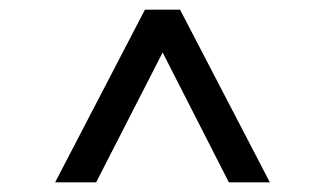

<svg xmlns="http://www.w3.org/2000/svg" viewBox="-20 -688 672 397"><path d="M94 -311 279.7 -668H352.3L538 -311H453.2L316.3 -579.5L178.8 -311Z"/></svg>

Font: Atkinson Hyperlegible Mono ExtraLight
Style: Regular
Weight: 200
Monospace: yes
Designer: Elliott Scott, Megan Eiswerth, Linus Boman, Theodore Petrosky, Letters from Sweden
Foundry: Applied Design Works, Letters from Sweden
Version: Version 2.001